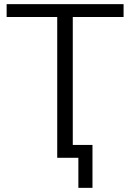

<svg xmlns="http://www.w3.org/2000/svg" viewBox="-20 -761 627 926"><path d="M358 145H426V-62H331V-679H576V-741H12V-679H256V0H358Z"/></svg>

Font: Cheyenne Sans Light
Style: Regular
Weight: 300
Designer: The Public Sans project authors (U.S. Web Design System), Libre Franklin designed by Pablo Impallari and Rodrigo Fuenzal
Foundry: The Cheyenne Sans Project Authors
Version: Version 2.007